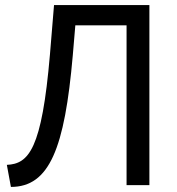

<svg xmlns="http://www.w3.org/2000/svg" viewBox="-20 -730 697 757"><path d="M277 -630H479V0H569V-710H193L177 -516C145 -140 93 -84 7 -80L23 7C175 7 235 -145 267 -512Z"/></svg>

Font: Raleway Med
Style: Regular
Weight: 500
Designer: Matt McInerney, Pablo Impallari, Rodrigo Fuenzalida
Foundry: Matt McInerney, Pablo Impallari, Rodrigo Fuenzalida
Version: Version 3.00 July 28, 2015